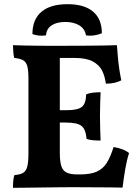

<svg xmlns="http://www.w3.org/2000/svg" viewBox="-20 -895 664 918"><path d="M42 -679Q62 -678 91 -677.5Q120 -677 152.5 -676.5Q185 -676 215 -676Q245 -676 266 -676V-166Q266 -124 273 -101.5Q280 -79 298.5 -70Q317 -61 350 -61L328 0Q301 0 260 0.5Q219 1 176 1.5Q133 2 96.5 2.5Q60 3 42 3Q42 -15 43.5 -31Q45 -47 49 -58Q76 -60 90.5 -68.5Q105 -77 110.5 -99Q116 -121 116 -164V-519Q116 -558 110.5 -578.5Q105 -599 90.5 -607Q76 -615 48 -618Q45 -629 43.5 -647Q42 -665 42 -679ZM523 -192Q547 -188 566.5 -180.5Q586 -173 597 -163Q586 -129 578.5 -84.5Q571 -40 566 2Q542 1 502.5 1Q463 1 417.5 0.5Q372 0 328 0L350 -61H362Q414 -61 444 -75Q474 -89 491.5 -118Q509 -147 523 -192ZM461 -454Q460 -429 459 -401Q458 -373 458 -340Q458 -306 459 -276.5Q460 -247 461 -223Q440 -223 424 -224.5Q408 -226 394 -231Q390 -277 369.5 -293Q349 -309 296 -309H232V-368H296Q352 -368 371.5 -384Q391 -400 392 -444Q407 -450 425 -452Q443 -454 461 -454ZM539 -679Q541 -655 543.5 -624Q546 -593 550.5 -563.5Q555 -534 560 -511Q547 -504 529 -499.5Q511 -495 486 -495Q482 -529 468.5 -556.5Q455 -584 424 -601Q393 -618 336 -618H233L261 -676Q337 -676 391 -676.5Q445 -677 481 -677.5Q517 -678 539 -679ZM135 -732Q135 -802 178 -838.5Q221 -875 303 -875Q383 -875 425 -839.5Q467 -804 467 -736Q451 -729 431 -726Q411 -723 391 -726Q386 -757 359.5 -773.5Q333 -790 292 -790Q251 -790 226.5 -773.5Q202 -757 200 -726Q182 -723 165 -725Q148 -727 135 -732Z"/></svg>

Font: Vollkorn
Style: Bold
Weight: 700
Designer: Friedrich Althausen
Foundry: Friedrich Althausen
Version: Version 5.000